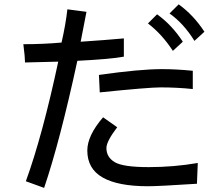

<svg xmlns="http://www.w3.org/2000/svg" viewBox="-20 -829 1040 903"><path d="M941.4 -679.7 894.5 -636.7Q843.8 -718.8 777.3 -765.6L820.3 -808.6Q890.6 -757.8 941.4 -679.7ZM562.5 -562.5Q500 -550.8 343.8 -543Q261.7 -164.1 187.5 54.7L101.6 23.4Q179.7 -191.4 253.9 -539.1L97.7 -535.2Q97.7 -558.6 89.8 -621.1Q183.6 -621.1 269.5 -628.9Q289.1 -714.8 296.9 -785.2L386.7 -773.4L359.4 -632.8Q476.6 -640.6 562.5 -648.4ZM839.8 -632.8 793 -589.8Q742.2 -668 675.8 -718.8L718.8 -761.7Q789.1 -710.9 839.8 -632.8ZM886.7 -410.2Q812.5 -418 734.4 -418Q679.7 -418 449.2 -394.5L445.3 -476.6Q636.7 -503.9 742.2 -503.9Q808.6 -503.9 886.7 -496.1ZM910.2 -62.5 906.2 35.2Q726.6 46.9 675.8 46.9Q535.2 46.9 462.9 5.9Q390.6 -35.2 390.6 -121.1Q390.6 -191.4 464.8 -277.3L531.2 -230.5Q480.5 -164.1 480.5 -132.8Q480.5 -89.8 519.5 -66.4Q558.6 -43 679.7 -43Q796.9 -43 910.2 -62.5Z"/></svg>

Font: WenQuanYi Micro Hei
Style: Regular
Weight: 400
Foundry: Ascender Corporation
Version: Version 0.2.0-beta